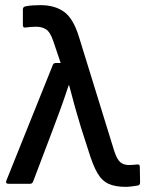

<svg xmlns="http://www.w3.org/2000/svg" viewBox="-20 -715 565 747"><path d="M469 12Q428 12 402 0Q376 -12 358.5 -42.5Q341 -73 324 -129L295 -219Q283 -258 272 -297.5Q261 -337 249 -383H247Q232 -337 217 -295.5Q202 -254 186 -212L109 -9Q106 0 97 0H13Q0 0 5 -13L185 -461Q188 -470 197 -470H216L187 -556Q175 -591 159 -601Q143 -611 121 -611Q100 -611 80 -608Q69 -606 69 -617V-678Q69 -688 78 -690Q92 -693 107 -694Q122 -695 137 -695Q194 -695 230 -668.5Q266 -642 288 -569L424 -129Q435 -95 448 -84Q461 -73 481 -73Q488 -73 495.5 -73.5Q503 -74 513 -75Q524 -77 524 -66L525 -5Q525 6 515 7Q503 9 490.5 10.5Q478 12 469 12Z"/></svg>

Font: Sofia Sans SemiBold
Style: Regular
Weight: 600
Designer: Botio Nikoltchev, Ani Petrova
Foundry: lettersoup
Version: Version 4.101; ttfautohint (v1.8.4.7-5d5b)